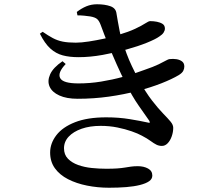

<svg xmlns="http://www.w3.org/2000/svg" viewBox="-20 -823 1040 900"><path d="M491 57Q438 57 388 47Q338 37 299 17Q260 -3 237.5 -34Q215 -65 215 -108Q215 -151 244 -189Q273 -227 331.5 -250Q390 -273 478 -273Q537 -273 588.5 -264.5Q640 -256 671 -249Q681 -246 682 -248.5Q683 -251 679 -258Q663 -281 631 -326.5Q599 -372 567 -437Q548 -474 527.5 -520Q507 -566 487.5 -614Q468 -662 452 -706Q445 -725 435.5 -733.5Q426 -742 403 -746Q390 -748 374.5 -749.5Q359 -751 343 -751L340 -767Q362 -784 385 -793.5Q408 -803 435 -803Q471 -803 497 -794Q523 -785 526 -760Q529 -744 532.5 -722Q536 -700 541 -676.5Q546 -653 552 -632Q563 -600 573.5 -571.5Q584 -543 598 -513.5Q612 -484 630 -450Q663 -390 692.5 -352Q722 -314 744.5 -291Q767 -268 779.5 -253Q792 -238 792 -224Q792 -204 785 -184Q778 -164 766 -151.5Q754 -139 739 -139Q725 -139 713 -145Q701 -151 685.5 -162.5Q670 -174 645 -187Q627 -197 597 -207.5Q567 -218 530 -225.5Q493 -233 452 -233Q401 -233 362.5 -219.5Q324 -206 302 -182.5Q280 -159 280 -128Q280 -98 298.5 -79Q317 -60 346.5 -49.5Q376 -39 410.5 -35.5Q445 -32 478 -32Q510 -32 530 -33.5Q550 -35 565 -37.5Q580 -40 594 -42Q608 -44 626 -44Q654 -44 674 -33Q694 -22 694 0Q694 16 679 26.5Q664 37 636.5 44Q609 51 572 54Q535 57 491 57ZM344 -360Q292 -360 258 -375.5Q224 -391 212.5 -417Q201 -443 215 -474.5Q229 -506 273 -536L288 -523Q249 -482 262 -457Q275 -432 348 -432Q401 -432 453.5 -440.5Q506 -449 557.5 -463Q609 -477 656 -495Q700 -510 723.5 -521.5Q747 -533 758.5 -539.5Q770 -546 775 -546Q792 -548 807.5 -545.5Q823 -543 833.5 -535Q844 -527 844 -511Q844 -501 839 -491Q834 -481 818 -471Q786 -452 736.5 -432.5Q687 -413 624 -396.5Q561 -380 490 -370Q419 -360 344 -360ZM348 -555Q306 -555 274 -563.5Q242 -572 216 -595.5Q190 -619 167 -665L180 -674Q206 -656 227.5 -644.5Q249 -633 274 -628Q299 -623 335 -623Q361 -623 396.5 -628.5Q432 -634 469 -642Q506 -650 534 -659Q584 -674 614.5 -688.5Q645 -703 661 -713.5Q677 -724 684 -724Q700 -724 715.5 -721Q731 -718 742 -711Q753 -704 753 -689Q753 -680 747 -670.5Q741 -661 727 -652Q709 -639 668 -622.5Q627 -606 573 -591Q519 -576 460.5 -565.5Q402 -555 348 -555Z"/></svg>

Font: Noto Serif HK ExtraLight SemiBold
Style: Regular
Weight: 600
Version: Version 2.002-H1;hotconv 1.1.0;makeotfexe 2.6.0